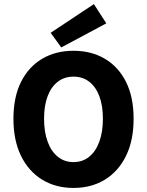

<svg xmlns="http://www.w3.org/2000/svg" viewBox="-20 -914 724 946"><path d="M342 12Q254.2 12 187.6 -28.9Q120.9 -69.9 83.5 -146.1Q46.2 -222.3 46.2 -328.9Q46.2 -435.4 83.5 -510.2Q120.9 -584.9 187.6 -624.3Q254.2 -663.8 342 -663.8Q430.3 -663.8 497 -624.3Q563.6 -584.9 601 -510.2Q638.3 -435.4 638.3 -328.9Q638.3 -222.3 601 -146.1Q563.6 -69.9 497 -28.9Q430.3 12 342 12ZM342 -115.3Q386.8 -115.3 419.2 -141.5Q451.7 -167.6 469.3 -215.7Q487 -263.7 487 -328.9Q487 -394 469.3 -440.4Q451.7 -486.7 419.2 -511.6Q386.8 -536.4 342 -536.4Q297.8 -536.4 265.1 -511.6Q232.4 -486.7 214.8 -440.4Q197.1 -394 197.1 -328.9Q197.1 -263.7 214.8 -215.7Q232.4 -167.6 265.1 -141.5Q297.8 -115.3 342 -115.3ZM281.9 -680.3 229.6 -752.4 442.6 -893.8 503.8 -798.9Z"/></svg>

Font: Source Sans 3 Variable
Style: Regular
Weight: 200
Designer: Paul D. Hunt
Foundry: Adobe Systems Incorporated
Version: Version 3.026